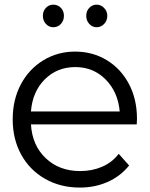

<svg xmlns="http://www.w3.org/2000/svg" viewBox="-20 -816 656 841"><path d="M167.8 -746.7Q167.8 -767.8 181.1 -781.7Q194.4 -795.6 213.3 -795.6Q233.3 -795.6 246.7 -781.7Q260 -767.8 260 -746.7Q260 -725.6 246.7 -711.1Q233.3 -696.7 213.3 -696.7Q194.4 -696.7 181.1 -711.1Q167.8 -725.6 167.8 -746.7ZM357.8 -746.7Q357.8 -767.8 371.1 -781.7Q384.4 -795.6 403.3 -795.6Q422.2 -795.6 436.1 -781.1Q450 -766.7 450 -746.7Q450 -725.6 436.1 -711.1Q422.2 -696.7 403.3 -696.7Q384.4 -696.7 371.1 -711.1Q357.8 -725.6 357.8 -746.7ZM578.9 -271.1H115.6Q121.1 -178.9 180.6 -122.8Q240 -66.7 331.1 -66.7Q383.3 -66.7 427.2 -85.6Q471.1 -104.4 500 -142.2L545.6 -91.1Q506.7 -43.3 451.1 -18.9Q395.6 5.6 330 5.6Q244.4 5.6 177.2 -32.8Q110 -71.1 72.8 -138.9Q35.6 -206.7 35.6 -293.3Q35.6 -378.9 71.1 -446.1Q106.7 -513.3 169.4 -551.7Q232.2 -590 308.9 -590Q385.6 -590 447.2 -552.8Q508.9 -515.6 544.4 -448.9Q580 -382.2 580 -295.6ZM115.6 -327.8H504.4Q496.7 -413.3 442.8 -467.8Q388.9 -522.2 310 -522.2Q230 -522.2 176.1 -468.3Q122.2 -414.4 115.6 -327.8Z"/></svg>

Font: Paperlogy 4 Regular
Style: Regular
Weight: 400
Designer: redesigned by Lee Juim, glyphs from Gmarket Sans & Montserrat
Foundry: PT&
Version: Version 1.001